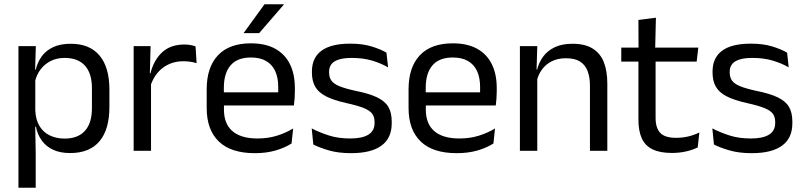

<svg xmlns="http://www.w3.org/2000/svg" viewBox="-20 -703 3746 895"><path d="M306.5 10.5Q261.5 10.5 228.5 -4.5Q195.5 -19.5 175 -47.5Q154.5 -75.5 147.5 -112.5H121L144.5 -188.5Q146.5 -144.5 164.2 -115.2Q182 -86 212.5 -71.5Q243 -57 281.5 -57Q343 -57 375.8 -93Q408.5 -129 408.5 -198.5V-292Q408.5 -361 376 -397Q343.5 -433 281.5 -433Q244.5 -433 216 -418.5Q187.5 -404 168.8 -379Q150 -354 143 -322L123 -378.5H146.5Q154.5 -412 173.8 -439.2Q193 -466.5 226.8 -482.8Q260.5 -499 310 -499Q398 -499 444 -444.2Q490 -389.5 490 -285.5V-204.5Q490 -99.5 443.8 -44.5Q397.5 10.5 306.5 10.5ZM66 172V-488H147L143.5 -370.5L144.5 -345.5V-140L144 -123.5L146.5 13.5V172Z M680 -298.5 661.5 -361 681.5 -362Q697.5 -424 736.5 -459.8Q775.5 -495.5 840 -495.5Q856 -495.5 868.8 -493Q881.5 -490.5 891.5 -487L896.5 -408.5Q884 -412.5 868.8 -415Q853.5 -417.5 835 -417.5Q780 -417.5 739.2 -387Q698.5 -356.5 680 -298.5ZM603 0V-488H682L678 -344L684 -338V0Z M1168 11Q1056.5 11 1000 -43.5Q943.5 -98 943.5 -199.5V-286.5Q943.5 -389.5 996 -445.2Q1048.5 -501 1149.5 -501Q1217.5 -501 1263 -475.8Q1308.5 -450.5 1331.5 -404Q1354.5 -357.5 1354.5 -293V-275Q1354.5 -259 1353.2 -243Q1352 -227 1350 -211.5H1275.5Q1276.5 -235.5 1276.8 -257Q1277 -278.5 1277 -296.5Q1277 -341 1262.8 -371.8Q1248.5 -402.5 1220.2 -418.8Q1192 -435 1149.5 -435Q1086.5 -435 1055 -398.5Q1023.5 -362 1023.5 -294V-247.5L1024 -237.5V-191Q1024 -160.5 1033 -136Q1042 -111.5 1061.2 -93.8Q1080.5 -76 1110.2 -66.8Q1140 -57.5 1181 -57.5Q1228.5 -57.5 1269.5 -70Q1310.5 -82.5 1346.5 -104L1339 -34Q1306.5 -13.5 1263.5 -1.2Q1220.5 11 1168 11ZM986 -211.5V-272.5H1333V-211.5ZM1213 -683H1303V-681.5L1188 -548.5H1116V-549.5Z M1616.5 11Q1557.5 11 1513.5 -1.8Q1469.5 -14.5 1440.5 -29.5L1433 -104.5Q1469.5 -85.5 1513.2 -71.5Q1557 -57.5 1612.5 -57.5Q1669 -57.5 1697.5 -75.5Q1726 -93.5 1726 -129V-134.5Q1726 -157.5 1715.2 -172.5Q1704.5 -187.5 1676.5 -199Q1648.5 -210.5 1597 -222Q1535.5 -235.5 1500 -253.8Q1464.5 -272 1449.2 -299Q1434 -326 1434 -365V-369.5Q1434 -433.5 1478.5 -466.5Q1523 -499.5 1612.5 -499.5Q1670 -499.5 1712.2 -486.5Q1754.5 -473.5 1781.5 -457.5L1789 -389Q1756.5 -408 1714.5 -420.5Q1672.5 -433 1620 -433Q1582 -433 1558.5 -425.2Q1535 -417.5 1524.5 -403.2Q1514 -389 1514 -369V-365Q1514 -343 1524.5 -327.8Q1535 -312.5 1562.2 -301.2Q1589.5 -290 1638 -279.5Q1700.5 -267 1737.2 -249.5Q1774 -232 1790 -205.2Q1806 -178.5 1806 -136.5V-128Q1806 -59 1758 -24Q1710 11 1616.5 11Z M2109 11Q1997.5 11 1941 -43.5Q1884.5 -98 1884.5 -199.5V-286.5Q1884.5 -389.5 1937 -445.2Q1989.5 -501 2090.5 -501Q2158.5 -501 2204 -475.8Q2249.5 -450.5 2272.5 -404Q2295.5 -357.5 2295.5 -293V-275Q2295.5 -259 2294.2 -243Q2293 -227 2291 -211.5H2216.5Q2217.5 -235.5 2217.8 -257Q2218 -278.5 2218 -296.5Q2218 -341 2203.8 -371.8Q2189.5 -402.5 2161.2 -418.8Q2133 -435 2090.5 -435Q2027.5 -435 1996 -398.5Q1964.5 -362 1964.5 -294V-247.5L1965 -237.5V-191Q1965 -160.5 1974 -136Q1983 -111.5 2002.2 -93.8Q2021.5 -76 2051.2 -66.8Q2081 -57.5 2122 -57.5Q2169.5 -57.5 2210.5 -70Q2251.5 -82.5 2287.5 -104L2280 -34Q2247.5 -13.5 2204.5 -1.2Q2161.5 11 2109 11ZM1927 -211.5V-272.5H2274V-211.5Z M2730 0V-303.5Q2730 -343 2719.2 -371.5Q2708.5 -400 2684.2 -415.8Q2660 -431.5 2618 -431.5Q2579.5 -431.5 2551.2 -417Q2523 -402.5 2505.5 -377.8Q2488 -353 2481 -321.5L2466.5 -379H2484Q2492 -412 2512 -439.2Q2532 -466.5 2565.8 -482.8Q2599.5 -499 2648.5 -499Q2706.5 -499 2742.2 -477Q2778 -455 2794.5 -413.8Q2811 -372.5 2811 -312.5V0ZM2403.5 0V-488H2484.5L2481 -371L2484.5 -366.5V0Z M3112.5 10Q3056 10 3021.5 -7Q2987 -24 2971.5 -58.5Q2956 -93 2956 -144.5V-452.5H3036V-154Q3036 -106 3058 -83.2Q3080 -60.5 3132 -60.5Q3161.5 -60.5 3188.8 -67Q3216 -73.5 3240 -85.5L3232.5 -16Q3209 -4 3177.5 3Q3146 10 3112.5 10ZM2876 -416V-481H3235L3227.5 -416ZM2956.5 -473 2956 -610 3037.5 -620.5 3034 -473Z M3484 11Q3425 11 3381 -1.8Q3337 -14.5 3308 -29.5L3300.5 -104.5Q3337 -85.5 3380.8 -71.5Q3424.5 -57.5 3480 -57.5Q3536.5 -57.5 3565 -75.5Q3593.5 -93.5 3593.5 -129V-134.5Q3593.5 -157.5 3582.8 -172.5Q3572 -187.5 3544 -199Q3516 -210.5 3464.5 -222Q3403 -235.5 3367.5 -253.8Q3332 -272 3316.8 -299Q3301.5 -326 3301.5 -365V-369.5Q3301.5 -433.5 3346 -466.5Q3390.5 -499.5 3480 -499.5Q3537.5 -499.5 3579.8 -486.5Q3622 -473.5 3649 -457.5L3656.5 -389Q3624 -408 3582 -420.5Q3540 -433 3487.5 -433Q3449.5 -433 3426 -425.2Q3402.5 -417.5 3392 -403.2Q3381.5 -389 3381.5 -369V-365Q3381.5 -343 3392 -327.8Q3402.5 -312.5 3429.8 -301.2Q3457 -290 3505.5 -279.5Q3568 -267 3604.8 -249.5Q3641.5 -232 3657.5 -205.2Q3673.5 -178.5 3673.5 -136.5V-128Q3673.5 -59 3625.5 -24Q3577.5 11 3484 11Z"/></svg>

Font: Anek Telugu
Style: Regular
Weight: 400
Designer: Omkar Bhoir (Telugu), Yesha Goshar (Latin)
Foundry: Ek Type
Version: Version 1.003